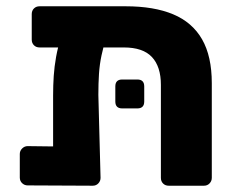

<svg xmlns="http://www.w3.org/2000/svg" viewBox="-20 -591 749 611"><path d="M106 -440Q95 -440 88 -447Q81 -454 81 -465V-546Q81 -557 88 -564Q95 -571 106 -571H380Q470 -571 531 -545.5Q592 -520 623 -466Q654 -412 654 -326V-25Q654 -15 647 -7.5Q640 0 629 0H517Q506 0 499 -7Q492 -14 492 -25V-321Q492 -379 463.5 -409.5Q435 -440 374 -440ZM230 -509H275Q302 -509 312.5 -498Q323 -487 319 -475Q309 -443 303 -414.5Q297 -386 295 -356Q293 -326 293 -289L300 -25Q300 -15 293 -7.5Q286 0 275 0L68 -1Q58 -1 50.5 -8Q43 -15 43 -26V-101Q43 -111 50.5 -118.5Q58 -126 68 -126L149 -125V-287Q149 -320 151 -349.5Q153 -379 158.5 -410Q164 -441 175 -475Q180 -489 191.5 -499Q203 -509 230 -509ZM369 -246Q347 -246 347 -268V-316Q347 -338 369 -338H417Q439 -338 439 -316V-268Q439 -246 417 -246Z"/></svg>

Font: DVN-Rubik
Style: Bold
Weight: 700
Designer: Hubert and Fischer
Foundry: Hubert & Fischer
Version: Version 2.102